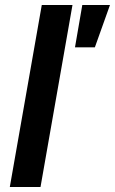

<svg xmlns="http://www.w3.org/2000/svg" viewBox="-20 -743 457 763"><path d="M19 0 146 -723H268L141 0ZM278 -555 307 -723H417L357 -555Z"/></svg>

Font: Archivo SemiBold SemiBold
Style: Italic
Weight: 600
Italic angle: -10°
Version: Version 2.001